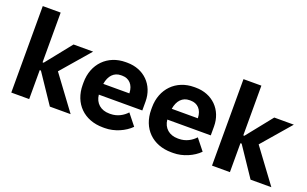

<svg xmlns="http://www.w3.org/2000/svg" viewBox="-83 -1106 2401 1502"><g transform="rotate(20 1117.0 -354.5)"><path d="M63 0H212V-241H222L384 0H557L349 -281L555 -520H392L221 -306H212V-720H63Z M829 11H845C925 11 1008 -26 1058 -77L984 -170C953 -136 906 -108 848 -108H839C768 -108 719 -150 712 -219H1074V-293C1074 -431 976 -530 836 -530H823C673 -530 567 -422 567 -268V-249C567 -93 672 11 829 11ZM716 -310C727 -380 766 -421 824 -421H834C891 -421 931 -381 933 -313V-310Z M1399 11H1415C1495 11 1578 -26 1628 -77L1554 -170C1523 -136 1476 -108 1418 -108H1409C1338 -108 1289 -150 1282 -219H1644V-293C1644 -431 1546 -530 1406 -530H1393C1243 -530 1137 -422 1137 -268V-249C1137 -93 1242 11 1399 11ZM1286 -310C1297 -380 1336 -421 1394 -421H1404C1461 -421 1501 -381 1503 -313V-310Z M1734 0H1883V-241H1893L2055 0H2228L2020 -281L2226 -520H2063L1892 -306H1883V-720H1734Z"/></g></svg>

Font: Fixel Text Bold
Style: Bold
Weight: 700
Width: 4
Designer: AlfaBravo + MacPaw
Foundry: Kyrylo Tkachov, Marchela Mozhyna, Serhii Makarenko, Maria Weinstein, Zakhar Kryvoshyya
Version: Version 1.211